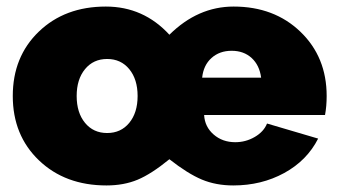

<svg xmlns="http://www.w3.org/2000/svg" viewBox="-20 -556 1032 586"><path d="M305 10Q179 10 99 -66.5Q19 -143 19 -263Q19 -383 98.5 -459.5Q178 -536 303 -536Q418 -536 497 -450Q584 -536 693 -536Q817 -536 897 -459Q977 -382 977 -263Q977 -232 972 -205H603Q605 -169 632 -145.5Q659 -122 698 -122Q730 -122 757.5 -138Q785 -154 795 -179L951 -133Q917 -66 847.5 -28Q778 10 692 10Q639 10 596 -8Q553 -26 497 -70Q442 -25 400 -7.5Q358 10 305 10ZM239.5 -181Q265 -150 307 -150Q349 -150 374.5 -181Q400 -212 400 -263Q400 -314 374.5 -345Q349 -376 307 -376Q265 -376 239.5 -345Q214 -314 214 -263Q214 -212 239.5 -181ZM597 -319H777Q772 -357 748 -379Q724 -401 687 -401Q650 -401 625.5 -379Q601 -357 597 -319Z"/></svg>

Font: Raleway
Style: Heavy
Weight: 900
Designer: Matt McInerney, Pablo Impallari, Rodrigo Fuenzalida
Foundry: Matt McInerney, Pablo Impallari, Rodrigo Fuenzalida
Version: Version 2.001